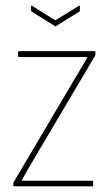

<svg xmlns="http://www.w3.org/2000/svg" viewBox="-20 -660 386 680"><path d="M31 0Q27 0 27 -4V-7Q27 -12 29 -16L246 -383Q257 -402 268 -420Q279 -438 289 -457V-458Q271 -458 252 -458Q233 -458 216 -458H48Q44 -458 44 -462V-475Q44 -479 48 -479H315Q318 -479 318 -475V-472Q318 -466 317 -463L101 -98Q90 -79 79 -60.5Q68 -42 57 -21V-20Q72 -20 87.5 -20Q103 -20 119 -20H306Q310 -20 310 -17V-4Q310 0 306 0ZM174 -568 92 -619Q90 -621 90 -624V-638Q90 -642 94 -639L176 -588L259 -639Q263 -642 263 -638V-624Q263 -621 261 -619L179 -568Q176 -565 174 -568Z"/></svg>

Font: Sofia Sans Condensed Thin
Style: Regular
Weight: 250
Version: Version 4.100